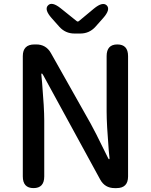

<svg xmlns="http://www.w3.org/2000/svg" viewBox="-20 -965 774 985"><path d="M152 0Q97 0 97 -60V-677Q97 -737 157 -737H166Q216 -737 241 -693L445 -331Q460 -304 474 -276L532 -159Q537 -148 539.5 -148Q542 -148 542 -153L538 -192Q527 -328 527 -393V-677Q527 -737 582 -737Q637 -737 637 -677V-60Q637 0 578 0H568Q518 0 494 -44L203 -577Q197 -588 194.5 -588Q192 -588 192 -583L196 -540Q207 -410 207 -347V-60Q207 0 152 0ZM362 -793Q316 -793 285 -827L245 -872Q206 -916 226 -937Q246 -959 292 -922L373 -857Q379 -852 385 -857L462 -921Q507 -958 528 -937Q548 -916 509 -872L469 -827Q438 -793 392 -793Z"/></svg>

Font: Resource Han Rounded KR Medium
Style: Regular
Weight: 500
Designer: Cyano Hao (round all glyphs); Ryoko NISHIZUKA 西塚涼子 (kana, bopomofo & ideographs); Paul D. Hunt (Latin, Greek & Cyrillic)
Foundry: Cyano Hao
Version: 0.990